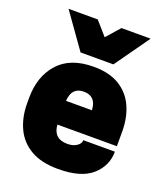

<svg xmlns="http://www.w3.org/2000/svg" viewBox="-145 -877 849 989"><g transform="rotate(20 280.0 -383.0)"><path d="M290 14Q198 14 139.5 -20Q81 -54 53 -114Q25 -174 25 -250V-280Q25 -397 90.5 -470.5Q156 -544 284 -544Q370 -544 425.5 -510Q481 -476 508 -416.5Q535 -357 535 -280V-200H209Q214 -124 291 -124Q321 -124 341.5 -137.5Q362 -151 362 -170H535Q535 -92 475 -39Q415 14 290 14ZM374 -590H194L59 -780H219L284 -706L349 -780H509ZM351 -330Q347 -406 280 -406Q213 -406 209 -330Z"/></g></svg>

Font: Tanohe Sans ExtraBold
Style: Regular
Weight: 800
Designer: Village Type and Design LLC & Cristiano Sobral
Foundry: Cooper Hewitt Smithsonian Design Museum
Version: Version 1.00;September 29, 2021;FontCreator 13.0.0.2655 64-b